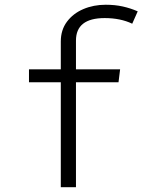

<svg xmlns="http://www.w3.org/2000/svg" viewBox="-20 -785 655 805"><path d="M423.1 -765.1Q462.1 -765.1 494.4 -757.9Q526.7 -750.8 557.4 -737.4L534.4 -685.6Q485.1 -709.2 419 -709.2Q298.5 -709.2 298.5 -614.9V-494.4H483.6L476.9 -440H298.5V0H234.9V-440H101.5V-494.4H234.9V-610.8Q234.9 -659.5 260.8 -694.1Q286.7 -728.7 329.5 -746.9Q372.3 -765.1 423.1 -765.1Z"/></svg>

Font: Fira Code Light
Style: Regular
Weight: 300
Monospace: yes
Designer: Carrois Corporate, Edenspiekermann AG, Nikita Prokopov
Foundry: Carrois Corporate, Edenspiekermann AG, Nikita Prokopov
Version: Version 6.000; ttfautohint (v1.8.2) -l 8 -r 50 -G 200 -x 14 